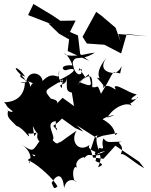

<svg xmlns="http://www.w3.org/2000/svg" viewBox="-48 -843 765 970"><path d="M237 -317C264 -343 166 -352 213 -340C170 -390 179 -383 247 -426C266 -422 275 -480 264 -397C237 -429 293 -399 289 -458C293 -395 273 -371 347 -374C297 -406 357 -427 400 -468C423 -391 418 -404 303 -448L326 -307L268 -349ZM468 -173C425 -167 437 -111 461 -63C427 -47 425 -81 440 -73C419 -82 391 -92 405 -111C348 -69 305 -130 339 -183C271 -137 248 -114 252 -127C234 -95 205 -167 207 -132C255 -135 165 -224 234 -231C233 -159 235 -224 241 -183C211 -223 215 -191 265 -244L332 -196L373 -178L340 -210L440 -146L470 -157L546 -171C517 -138 561 -191 471 -240C481 -255 578 -275 494 -249C532 -313 611 -333 622 -301C591 -354 592 -340 572 -350C582 -340 590 -283 649 -354C654 -341 576 -324 643 -366C601 -373 539 -423 531 -403C553 -365 498 -435 472 -398C472 -415 488 -399 441 -451C481 -438 411 -455 489 -550C433 -470 547 -471 533 -476C570 -485 574 -551 559 -472C507 -482 538 -491 462 -369C441 -428 450 -396 418 -403C420 -460 412 -487 342 -413C395 -479 398 -416 354 -499C337 -460 374 -523 363 -474C361 -463 328 -458 319 -527C333 -570 356 -529 431 -577C400 -575 348 -555 288 -564C258 -583 297 -576 318 -513C256 -517 264 -489 283 -488C343 -507 344 -482 252 -439C303 -424 235 -405 251 -490C252 -414 233 -502 167 -434C162 -479 87 -495 83 -417C93 -448 31 -476 79 -456C46 -506 3 -517 58 -464C41 -458 78 -431 167 -409C115 -447 107 -418 97 -369C126 -350 174 -359 116 -379C133 -358 84 -343 163 -430C77 -376 122 -413 88 -438C99 -419 22 -425 78 -429C77 -368 43 -328 -28 -326C-6 -308 -29 -316 12 -284C33 -263 -48 -300 -7 -284C-16 -251 1 -242 34 -208C79 -192 109 -125 95 -169C124 -163 151 -187 125 -155C113 -242 115 -195 142 -168C131 -130 168 -114 162 -144C114 -81 127 -68 58 -115C136 -65 95 -4 99 -21C106 -50 140 -47 113 -62C171 -60 58 -37 106 -28C148 -7 228 66 242 99C224 114 225 109 213 81C241 32 269 33 276 107C291 33 364 87 328 71C311 21 331 -14 342 7C319 -37 390 -60 376 -43C411 -82 394 -36 484 -79C459 -76 430 -68 437 -37C420 -20 504 -21 447 2C478 -60 441 -71 454 -96C491 -84 458 -106 475 -144C494 -117 506 -128 567 -127C528 -120 587 -120 562 -63C576 -75 624 -24 681 7L655 -26L535 -107L475 -41L422 -47L410 -87L432 -153ZM562 -630 536 -703 464 -764 438 -783 369 -657 391 -623 479 -617 564 -573 592 -671 697 -660 550 -671ZM351 -630 297 -665 334 -739 257 -738 219 -764 121 -823 94 -767 101 -764 212 -721 196 -725 250 -673 301 -644 294 -585 402 -536 357 -570 346 -664 280 -692 325 -628Z"/></svg>

Font: Hussar Lance
Style: Regular
Weight: 700
Foundry: Cannot Into Space Fonts, PlusOne Fonts
Version: Version 2.27